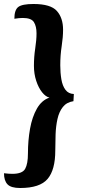

<svg xmlns="http://www.w3.org/2000/svg" viewBox="-34 -803 426 962"><path d="M136 -473Q136 -518 142.5 -560.5Q149 -603 149 -636Q149 -671 136 -692Q123 -713 80 -713Q71 -713 60.5 -712Q50 -711 38 -709Q38 -753 57.5 -768Q77 -783 134 -783Q220 -783 251 -748Q282 -713 282 -654Q282 -617 275 -571.5Q268 -526 268 -476Q268 -438 273.5 -405.5Q279 -373 294 -353Q309 -333 336 -332L334 -296Q300 -291 281 -267Q262 -243 254 -207Q246 -171 244.5 -129.5Q243 -88 243 -49Q243 48 204.5 93.5Q166 139 67 139Q21 139 3.5 120.5Q-14 102 -14 65Q10 68 28 68Q78 68 92 43Q106 18 106 -34Q106 -99 116.5 -158Q127 -217 151 -259Q175 -301 214 -314Q195 -318 177 -340.5Q159 -363 147.5 -398Q136 -433 136 -473Z"/></svg>

Font: Merienda SemiBold
Style: Regular
Weight: 600
Designer: Eduardo Rodriguez Tunni
Foundry: Eduardo Rodriguez Tunni
Version: Version 2.001; ttfautohint (v1.8.4.7-5d5b)